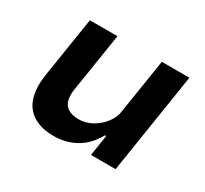

<svg xmlns="http://www.w3.org/2000/svg" viewBox="-111 -662 888 832"><g transform="rotate(30 333.0 -246.5)"><path d="M236 10Q175 10 134.5 -14.5Q94 -39 79 -87Q64 -135 75 -204L122 -503H260L214 -211Q209 -180 214.5 -156.5Q220 -133 240 -120Q260 -107 294 -107Q329 -107 360 -124.5Q391 -142 413 -170Q435 -198 439 -230L482 -503H620L541 0H418L434 -104H428Q396 -46 346.5 -18Q297 10 236 10Z"/></g></svg>

Font: Nunito Sans 6pt
Style: Bold Italic
Weight: 700
Italic angle: -9°
Version: Version 3.101;gftools[0.9.27]